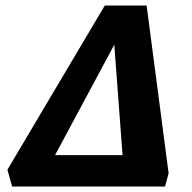

<svg xmlns="http://www.w3.org/2000/svg" viewBox="-20 -678 698 698"><path d="M49 0 92 -114H515L512 0ZM580 0H434L391 -576H428L119 0H24L7 -61L361 -658H513L593 -48Z"/></svg>

Font: Ysabeau ExtraBold
Style: Italic
Weight: 800
Italic angle: -12°
Designer: Christian Thalmann (Catharsis Fonts)
Version: Version 2.002